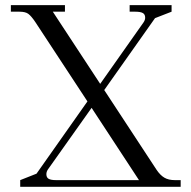

<svg xmlns="http://www.w3.org/2000/svg" viewBox="-20 -722 737 742"><path d="M22 -676.8V-702.1H231V-676.8H184.1L367.2 -397.9L535.2 -636.2Q541 -645 541 -653.8Q541 -666.5 532 -671.6Q522.9 -676.8 502.9 -676.8H481V-702.1H643.1V-676.8L579.1 -651.9L382.8 -374L585 -65.9Q599.1 -44.9 615.2 -35.4Q631.3 -25.9 655.8 -25.9H678.2V0H58.1V-25.9L121.1 -50.8L317.9 -330.1L116.2 -637.2Q100.6 -660.2 89.4 -668.5Q78.1 -676.8 55.2 -676.8ZM159.2 -48.8Q159.2 -36.1 168 -31Q176.8 -25.9 196.8 -25.9H517.1L334 -305.2L165 -66.9Q159.2 -58.1 159.2 -48.8Z"/></svg>

Font: Dihjauti S
Style: Regular
Weight: 400
Designer: T. Christopher White
Version: Version 3.0.0